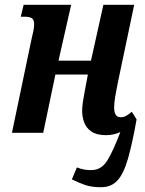

<svg xmlns="http://www.w3.org/2000/svg" viewBox="-20 -556 609 804"><path d="M403 228Q363 228 336 218.5Q309 209 281 195L302 145Q333 158 368 156Q406 154 430 115Q454 76 484 -3Q471 3 456 6.5Q441 10 424 10Q385 10 363 -5Q341 -20 332.5 -43.5Q324 -67 324 -92Q324 -108 327 -128.5Q330 -149 335 -175L348 -244H212L161 0H30L112 -392Q117 -412 120 -427.5Q123 -443 123 -454Q123 -474 113 -480Q103 -486 83 -486H67L79 -536H278L225 -302H361L413 -536H542L473 -208Q467 -178 462.5 -152Q458 -126 458 -106Q458 -65 485 -65Q498 -65 508.5 -71Q519 -77 532 -88L552 -56Q534 45 516 108Q498 171 472 199.5Q446 228 403 228Z"/></svg>

Font: Noto Serif ExtraCondensed
Style: Bold Italic
Weight: 700
Width: 2
Italic angle: -12°
Designer: Monotype Design Team
Foundry: Monotype Imaging Inc.
Version: Version 2.013; ttfautohint (v1.8.4.7-5d5b)